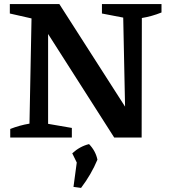

<svg xmlns="http://www.w3.org/2000/svg" viewBox="-20 -672 825 938"><path d="M478 -652H769V-611Q722 -592 673 -584L672 0H538L215 -506V-67L331 -47V0H30V-42Q76 -60 124 -68L134 -582L28 -606V-652H270L591 -151L582 -586L478 -606ZM339 241 355 122 333 77Q370 43 415 32Q447 65 456 108Q426 180 376 246Z"/></svg>

Font: Piazzolla SC SemiBold
Style: Regular
Weight: 600
Designer: Juan Pablo del Peral
Foundry: Huerta Tipografica
Version: Version 1.330